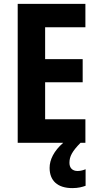

<svg xmlns="http://www.w3.org/2000/svg" viewBox="-20 -734 504 987"><path d="M337 103C337 70 351 44 394 0H419V-121H212V-311H405V-430H212V-594H419V-714H71V0H305C257 42 235 87 235 129C235 195 276 233 352 233C382 233 404 227 420 221V136C410 140 396 145 379 145C352 145 337 129 337 103Z"/></svg>

Font: Noto Sans Hebrew Condensed
Style: Bold
Weight: 700
Width: 3
Designer: Monotype Design Team
Foundry: Monotype Imaging Inc.
Version: Version 2.004